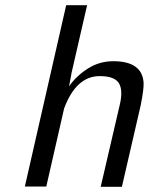

<svg xmlns="http://www.w3.org/2000/svg" viewBox="-20 -713 569 734"><path d="M75 0 233 -693H313L253 -432Q253 -430 252 -425Q251 -420 250 -415L244 -383Q272 -423 316 -451Q360 -479 413 -479Q524 -479 529 -396Q530 -371 518 -311L446 1H365L438 -313Q451 -368 434.5 -395Q418 -422 361 -422Q271 -422 225 -298L157 0Z"/></svg>

Font: Coval
Style: Light Italic
Weight: 300
Foundry: Context Ltd
Version: Version 001.000